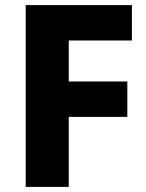

<svg xmlns="http://www.w3.org/2000/svg" viewBox="-20 -734 575 754"><path d="M250 0V-275H480V-414H250V-575H498V-714H81V0Z"/></svg>

Font: Noto Sans Thai Looped ExtraBold
Style: Regular
Weight: 800
Designer: Cadson Demak Team
Foundry: Cadson Demak Co., Ltd.
Version: Version 1.001